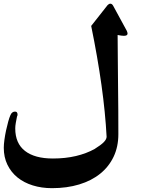

<svg xmlns="http://www.w3.org/2000/svg" viewBox="-44 -775 771 1021"><path d="M630.4 -610.8Q634.3 -601.6 634.3 -596.2Q634.3 -584.5 614.3 -584.5Q608.9 -584.5 600.3 -585.7Q591.8 -586.9 581.5 -588.9Q582 -525.4 582.5 -458.7Q583 -392.1 583.7 -325Q584.5 -257.8 585 -191.2Q585.4 -124.5 585.4 -61.5Q585.4 5.4 560.1 58.6Q534.7 111.8 488.5 148.9Q442.4 186 377.2 205.8Q312 225.6 232.4 225.6Q177.2 225.6 130.1 210.9Q83 196.3 48.8 168.5Q14.6 140.6 -4.6 100.8Q-23.9 61 -23.9 10.7Q-23.9 -6.8 -20.5 -31.7Q-17.1 -56.6 -11.7 -81.8Q-6.3 -106.9 -0.2 -128.7Q5.9 -150.4 11.2 -162.1Q15.6 -172.9 22 -177.2Q28.3 -181.6 35.6 -181.6Q42.5 -181.6 45.9 -177.7Q49.3 -173.8 49.3 -164.1Q49.3 -161.6 48.3 -159.7Q47.4 -157.7 46.4 -155.3Q43 -138.2 40 -121.6Q37.1 -105 37.1 -92.3Q37.1 -12.7 88.9 27.6Q140.6 67.9 237.3 67.9Q303.7 67.9 359.6 54.7Q415.5 41.5 460.4 16.6H460Q493.2 -3.9 508.1 -19.3Q522.9 -34.7 522.9 -47.9Q516.1 -176.3 495.6 -323Q475.1 -469.7 440.9 -637.2L528.3 -748Q535.6 -755.4 543 -755.4Q546.9 -755.4 550.8 -752.7Q554.7 -750 557.6 -744.6Z"/></svg>

Font: XB Zar
Style: Bold
Weight: 700
Designer: Behnam
Foundry: Irmug
Version: Version 8.005 2009